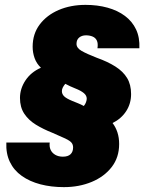

<svg xmlns="http://www.w3.org/2000/svg" viewBox="-20 -758 592 788"><path d="M242 10Q190 10 146 -1.5Q102 -13 69.5 -36Q37 -59 20.5 -93.5Q4 -128 6 -173H184Q182 -155 188 -142.5Q194 -130 207 -122.5Q220 -115 238 -115Q259 -115 269.5 -125Q280 -135 280 -153Q280 -165 273 -173Q266 -181 248 -189.5Q230 -198 195 -213Q157 -228 127 -246.5Q97 -265 79.5 -291.5Q62 -318 62 -356Q62 -394 84.5 -428Q107 -462 148 -480Q130 -497 122 -519.5Q114 -542 114 -566Q114 -619 143 -657.5Q172 -696 221 -717Q270 -738 331 -738Q380 -738 421.5 -726.5Q463 -715 493 -692.5Q523 -670 538.5 -637Q554 -604 552 -560H380Q383 -580 377.5 -591.5Q372 -603 360 -608Q348 -613 333 -613Q316 -613 305 -604Q294 -595 294 -578Q294 -561 315 -549Q336 -537 377 -521Q422 -505 453.5 -485Q485 -465 501.5 -438Q518 -411 518 -372Q518 -333 498 -302Q478 -271 442 -253Q455 -236 462 -214.5Q469 -193 469 -167Q469 -112 438.5 -72.5Q408 -33 356.5 -11.5Q305 10 242 10ZM324 -323Q330 -330 333 -338.5Q336 -347 336 -353Q336 -366 324 -376Q312 -386 289 -395Q279 -399 268 -404Q257 -409 248 -414Q242 -407 238 -399.5Q234 -392 234 -384Q234 -372 243 -363Q252 -354 276 -344Q286 -340 299.5 -334.5Q313 -329 324 -323Z"/></svg>

Font: Hubot Sans Condensed ExtraLight Black
Style: Italic
Weight: 900
Italic angle: -12.0243°
Version: Version 2.000